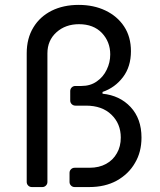

<svg xmlns="http://www.w3.org/2000/svg" viewBox="-20 -757 649 777"><path d="M88.1 -20.6V-541.2Q88.1 -601.9 115.1 -646Q141.3 -689.6 189.3 -713.8Q236.9 -737.2 298.3 -737.2Q359 -737.2 406.6 -714.5Q454.9 -691.4 482.2 -649.9Q509.9 -608 509.9 -549.7Q509.9 -487.6 478 -445.3Q445.7 -402.3 394.9 -384.9V-377.8Q464.8 -370.7 508.5 -323.9Q552.6 -276.6 552.6 -200.3Q552.6 -141.7 526.3 -97.7Q500.7 -52.9 452.4 -25.9Q405.2 0 340.9 0H282.3Q273.4 0 267.4 -6Q261.4 -12.1 261.4 -20.6V-57.5Q261.4 -66.1 267.4 -72.1Q273.4 -78.1 282.3 -78.1H342.3Q381 -78.1 409.4 -93.8Q437.5 -109 453.1 -137.1Q468.8 -164.1 468.8 -200.3Q468.8 -256.4 430.8 -293Q393.1 -329.5 328.1 -329.5H285.2Q276.3 -329.5 270.2 -335.6Q264.2 -341.6 264.2 -350.1V-388.5Q264.2 -397 270.2 -403.1Q276.3 -409.1 285.2 -409.1H309.7Q345.9 -409.1 371.8 -427.6Q398.1 -445.7 411.9 -475.1Q426.1 -503.9 426.1 -536.9Q426.1 -587.7 392.4 -623.6Q358.3 -659.1 299.7 -659.1Q245 -659.1 208.5 -626.4Q171.9 -593.4 171.9 -541.2V-20.6Q171.9 -12.1 165.8 -6Q159.8 0 151.3 0H109Q100.1 0 94.1 -6Q88.1 -12.1 88.1 -20.6Z"/></svg>

Font: DeltaSans
Style: Regular
Weight: 400
Designer: Rasmus Andersson
Foundry: rsms
Version: Version 3.012